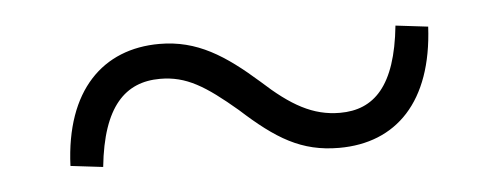

<svg xmlns="http://www.w3.org/2000/svg" viewBox="-27 -502 642 248"><g transform="rotate(-5 293.5 -378.0)"><path d="M311 -395C269 -432 234 -455 185 -455C112 -455 61 -406 57 -308L99 -303C107 -381 137 -410 182 -410C216 -410 240 -395 280 -361C324 -321 356 -301 405 -301C479 -301 528 -350 533 -447L491 -452C483 -374 454 -346 410 -346C375 -346 347 -362 311 -395Z"/></g></svg>

Font: Source Han Serif SC Medium
Style: Regular
Weight: 500
Designer: Ryoko NISHIZUKA 西塚涼子 (kana & ideographs); Frank Grießhammer (Latin, Greek & Cyrillic); Wenlong ZHANG 张文龙 (bopomofo); San
Foundry: Adobe
Version: Version 2.003;hotconv 1.1.1;makeotfexe 2.6.0